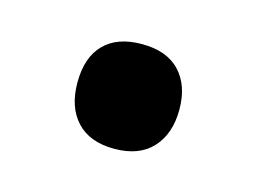

<svg xmlns="http://www.w3.org/2000/svg" viewBox="-39 -193 353 264"><g transform="rotate(15 137.5 -60.5)"><path d="M64.9 -61Q64.9 -96.7 83.5 -115.7Q102.1 -134.8 137.2 -134.8Q172.9 -134.8 191.4 -115Q210 -95.2 210 -61Q210 -26.4 191.2 -6.1Q172.4 14.2 137.2 14.2Q102.1 14.2 83.5 -5.9Q64.9 -25.9 64.9 -61Z"/></g></svg>

Font: f1_57812          
Style: Regular
Weight: 600
Foundry: Ascender Corporation
Version: Version 1.10